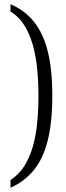

<svg xmlns="http://www.w3.org/2000/svg" viewBox="-20 -772 313 914"><path d="M30 122V85Q69 60 95 19.5Q121 -21 136 -73.5Q151 -126 157 -187.5Q163 -249 163 -316Q163 -383 157 -444.5Q151 -506 136 -558.5Q121 -611 95.5 -652Q70 -693 30 -717V-752Q98 -723 142 -668Q186 -613 207.5 -527Q229 -441 229 -316Q229 -191 207.5 -104.5Q186 -18 142 36.5Q98 91 30 122Z"/></svg>

Font: Noto Serif Khmer Condensed Light
Style: Regular
Weight: 300
Width: 3
Designer: Danh Hong and the Monotype Design Team
Foundry: Monotype Imaging Inc.
Version: Version 2.004